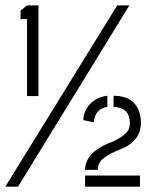

<svg xmlns="http://www.w3.org/2000/svg" viewBox="-20 -704 589 724"><path d="M300.8 0V-42H507.8V0ZM0 0 421.9 -683.6H467.8L47.9 0ZM57.6 -631.8V-664.1L82 -683.6H125V-341.8H82V-631.8ZM293.9 -251Q296.9 -302.7 341.8 -329.1Q362.3 -340.8 384.8 -342.8V-300.8H382.8Q339.8 -293 334 -246.1Q334 -244.1 334 -243.2ZM300.8 -63.5Q300.8 -127 391.6 -165Q394.5 -166 398.4 -167Q406.2 -170.9 409.2 -171.9Q456.1 -194.3 465.8 -217.8Q469.7 -228.5 469.7 -239.3Q469.7 -297.9 410.2 -300.8Q409.2 -300.8 408.2 -300.8V-342.8Q491.2 -342.8 507.8 -271.5Q511.7 -255.9 511.7 -239.3Q510.7 -179.7 451.2 -148.4Q444.3 -145.5 427.7 -138.7Q369.1 -114.3 355.5 -90.8Q348.6 -78.1 348.6 -63.5Z"/></svg>

Font: Post No Bills Colombo Medium
Style: Regular
Weight: 500
Designer: Kosala Senevirathne, Siva Puranthara, Lasantha Premarathna, Tharique Azeez
Foundry: Mooniak
Version: Version 1.220 ; ttfautohint (v1.6)